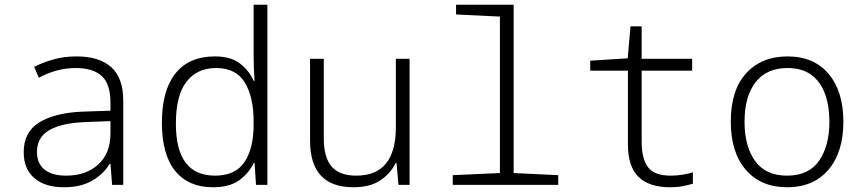

<svg xmlns="http://www.w3.org/2000/svg" viewBox="-20 -780 3640 810"><path d="M250 10Q170 10 125 -28.5Q80 -67 80 -138Q80 -223 145.5 -263.5Q211 -304 327 -309L446 -313V-346Q446 -427 408.5 -460Q371 -493 300 -493Q219 -493 144 -452L124 -498Q162 -517 206 -529.5Q250 -542 303 -542Q399 -542 449.5 -496.5Q500 -451 500 -355V0H453L446 -89H443Q415 -44 367.5 -17Q320 10 250 10ZM259 -39Q343 -39 394.5 -86Q446 -133 446 -217V-269L339 -265Q240 -261 188 -231Q136 -201 136 -139Q136 -90 168 -64.5Q200 -39 259 -39Z M878 10Q775 10 719 -59Q663 -128 663 -263Q663 -398 720 -470Q777 -542 887 -542Q954 -542 993 -511.5Q1032 -481 1050 -439H1054Q1050 -490 1050 -545V-760H1108V0H1060L1054 -93H1051Q1029 -48 988.5 -19Q948 10 878 10ZM887 -39Q973 -39 1011.5 -96.5Q1050 -154 1050 -255V-267Q1050 -370 1013 -431.5Q976 -493 892 -493Q811 -493 766.5 -435Q722 -377 722 -258Q722 -39 887 -39Z M1471 10Q1288 10 1288 -187V-532H1346V-196Q1346 -116 1379 -77.5Q1412 -39 1483 -39Q1650 -39 1650 -243V-532H1708V0H1661L1653 -92H1649Q1627 -47 1583.5 -18.5Q1540 10 1471 10Z M1890 0V-41L2089 -50V-710L1904 -719V-760H2147V-50L2335 -41V0Z M2807 10Q2719 10 2674 -33.5Q2629 -77 2629 -172V-482H2470V-524L2628 -534L2640 -669H2687V-532H2900V-482H2687V-182Q2687 -111 2713.5 -75Q2740 -39 2810 -39Q2835 -39 2859.5 -43Q2884 -47 2903 -53V-5Q2883 1 2859.5 5.5Q2836 10 2807 10Z M3301 10Q3190 10 3126.5 -63.5Q3063 -137 3063 -267Q3063 -400 3128 -471Q3193 -542 3302 -542Q3414 -542 3476 -468Q3538 -394 3538 -267Q3538 -138 3475 -64Q3412 10 3301 10ZM3300 -39Q3392 -39 3435.5 -102Q3479 -165 3479 -267Q3479 -333 3460.5 -384Q3442 -435 3403 -464Q3364 -493 3302 -493Q3214 -493 3167.5 -433Q3121 -373 3121 -266Q3121 -163 3165.5 -101Q3210 -39 3300 -39Z"/></svg>

Font: Noto Sans Mono Light
Style: Regular
Weight: 300
Designer: Monotype Design Team
Foundry: Monotype Imaging Inc.
Version: Version 2.014; ttfautohint (v1.8.4.7-5d5b)